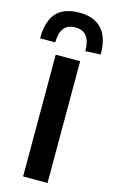

<svg xmlns="http://www.w3.org/2000/svg" viewBox="-175 -1032 645 1086"><g transform="rotate(15 147.5 -489.0)"><path d="M80 0Q80 -58 80 -112.5Q80 -167 80 -233.5V-474.5Q80 -543 80 -598.5Q80 -654 80 -713H223Q223 -654 223 -598.5Q223 -543 223 -474.5V-233.5Q223 -167 223 -112.5Q223 -58 223 0ZM236.5 -775.5Q236.5 -833.5 214.8 -862Q193 -890.5 148.5 -890.5Q103.5 -890.5 81.5 -862.5Q59.5 -834.5 59.5 -779.5H-29.5Q-29.5 -846 -9.8 -890.2Q10 -934.5 49.8 -956Q89.5 -977.5 148.5 -977.5Q235.5 -977.5 280.5 -928.5Q325.5 -879.5 325.5 -779.5Z"/></g></svg>

Font: Commissioner Thin SemiBold
Style: Regular
Weight: 600
Version: Version 1.000